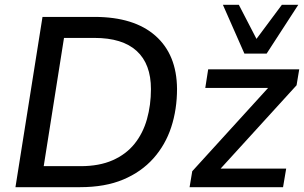

<svg xmlns="http://www.w3.org/2000/svg" viewBox="-20 -775 1260 795"><path d="M44 0 156 -705H371Q535 -705 623.5 -627Q712 -549 713 -407Q713 -322 689 -248.5Q665 -175 615 -119Q565 -63 490 -31.5Q415 0 312 0ZM161 -87H314Q391 -87 446.5 -111.5Q502 -136 537 -179.5Q572 -223 588.5 -281.5Q605 -340 605 -406Q605 -510 546 -564Q487 -618 371 -618H245ZM765 0 776 -66 1112 -435 1115 -411H830L842 -488H1219L1208 -422L869 -50L865 -77H1165L1152 0ZM992 -553 903 -755H969L1042 -614L1147 -755H1215L1084 -553Z"/></svg>

Font: Nunito Sans 12pt ExtraLight 12pt SemiBold
Style: Italic
Weight: 600
Italic angle: -9°
Version: Version 3.101;gftools[0.9.27]